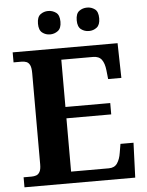

<svg xmlns="http://www.w3.org/2000/svg" viewBox="-60 -963 774 1012"><g transform="rotate(-5 326.5 -457.5)"><path d="M28 0V-53H70Q83.7 -53 95.2 -57Q106.7 -61.1 113.8 -74Q121 -87 121 -113V-596Q121 -624.9 114.3 -638.4Q107.6 -652 96.3 -656.5Q85 -661 70 -661H28V-714H583L587 -530H517L512 -577Q508 -614 493.5 -633.5Q479 -653 448 -653H280V-403H517V-343H280V-61H480Q510 -61 524.5 -82.5Q539 -104 544 -137L552 -184H621L614 0ZM439 -791Q415 -791 397 -804.8Q379 -818.6 379 -852.7Q379 -888 397 -901.5Q415 -915 439 -915Q462 -915 480 -901.7Q498 -888.4 498 -853Q498 -818.7 480 -804.8Q462 -791 439 -791ZM233 -791Q210 -791 192 -804.8Q174 -818.6 174 -852.7Q174 -888 192 -901.5Q210 -915 233 -915Q256 -915 274.5 -901.7Q293 -888.4 293 -853Q293 -818.7 274.5 -804.8Q256 -791 233 -791Z"/></g></svg>

Font: Noto Serif Gujarati
Style: Regular
Weight: 400
Designer: Universal Thirst, Indian Type Foundry and the Monotype Design Team
Foundry: Monotype Imaging Inc.
Version: Version 2.102